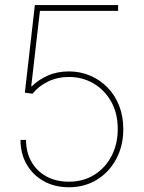

<svg xmlns="http://www.w3.org/2000/svg" viewBox="-20 -748 582 777"><path d="M258.8 9.8Q201.2 9.8 157 -14.9Q112.8 -39.6 87.9 -82.8Q63 -126 63 -181.6H85.4Q85.4 -132.3 106.9 -94Q128.4 -55.7 167.5 -34.2Q206.5 -12.7 258.8 -12.7Q317.4 -12.7 362.1 -40.8Q406.7 -68.8 431.6 -117.2Q456.5 -165.5 456.5 -225.6Q456.5 -290 429.7 -337.2Q402.8 -384.3 358.2 -410.4Q313.5 -436.5 259.3 -436.5Q212.4 -436.5 173.8 -417.7Q135.3 -398.9 111.8 -368.7L80.6 -373L121.1 -727.5H458V-704.1H141.6L106.4 -398.9H108.9Q134.8 -424.8 172.9 -441.9Q210.9 -459 259.3 -459Q304.7 -459 344.5 -442.1Q384.3 -425.3 414.6 -394.5Q444.8 -363.8 461.9 -320.8Q479 -277.8 479 -225.6Q479 -158.2 450.7 -105Q422.4 -51.8 372.6 -21Q322.8 9.8 258.8 9.8Z"/></svg>

Font: Inter 18pt Thin
Style: Regular
Weight: 250
Designer: Rasmus Andersson
Foundry: rsms
Version: Version 4.001;git-66647c0bb